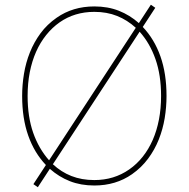

<svg xmlns="http://www.w3.org/2000/svg" viewBox="-20 -764 787 801"><path d="M216.3 -690Q283.7 -737.2 373.6 -737.2Q430 -737.2 475.9 -719.1Q521.7 -701 559.3 -667.6L609.4 -744.3L627.8 -731.5L575.6 -651.6Q623.9 -600.9 649.3 -528.9Q674.7 -457 674.7 -363.6Q674.7 -317.5 667.1 -271.1Q659.4 -224.8 642.4 -182Q625.4 -139.2 597.8 -102.1Q570.3 -65 530.9 -37.3Q463.4 9.9 373.6 9.9Q317.1 9.9 271.3 -8.2Q225.5 -26.3 187.9 -59.7L137.8 17L119.3 4.3L171.5 -75.6Q123.2 -126.4 97.8 -198.3Q72.4 -270.2 72.4 -363.6Q72.4 -410.2 80.1 -456.5Q87.7 -502.8 104.8 -545.5Q121.8 -588.1 149.1 -625.2Q176.5 -662.3 216.3 -690ZM184.7 -95.2 546.5 -648.1Q511 -680.4 468.6 -697.4Q426.1 -714.5 373.6 -714.5Q291.2 -714.5 228.7 -670.8Q197.4 -648.8 172.6 -617.7Q147.7 -586.6 130.5 -547.8Q113.3 -508.9 104.2 -462.5Q95.2 -416.2 95.2 -363.6Q95.2 -276.6 118.4 -210.2Q141.7 -143.8 184.7 -95.2ZM373.6 -12.8Q455.6 -12.8 519.2 -57.2Q550.8 -79.2 575.5 -110.3Q600.1 -141.3 617.2 -180.2Q634.2 -219.1 643.1 -265.3Q652 -311.4 652 -363.6Q652 -450.6 628.7 -517Q605.5 -583.5 562.5 -631.7L200.6 -78.8Q235.1 -46.5 277.9 -29.7Q320.7 -12.8 373.6 -12.8Z"/></svg>

Font: Inter P Thin
Style: Regular
Weight: 100
Designer: Rasmus Andersson
Foundry: rsms
Version: Version 3.018;git-588b23468